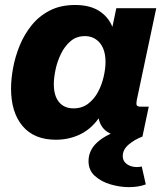

<svg xmlns="http://www.w3.org/2000/svg" viewBox="-20 -561 684 789"><path d="M209.5 13.2Q120.1 13.2 72.8 -43Q25.4 -99.1 25.4 -197.3Q25.4 -236.3 33.9 -282.5Q42.5 -328.6 61 -374Q79.6 -419.4 110.1 -457.3Q140.6 -495.1 184.8 -517.8Q229 -540.5 288.6 -540.5Q348.1 -540.5 386.2 -516.8Q424.3 -493.2 441.9 -450.7L458 -527.3H622.1L542 -149.4Q539.1 -133.8 542 -128.2Q544.9 -122.6 559.6 -122.6H591.3L565.4 0H499.5Q400.9 0 385.3 -74.7Q354 -30.3 308.6 -8.5Q263.2 13.2 209.5 13.2ZM282.2 -115.7Q317.4 -115.7 342.5 -135Q367.7 -154.3 383.3 -184.1Q398.9 -213.9 406.2 -246.6Q413.6 -279.3 413.6 -305.7Q413.6 -357.4 389.9 -385Q366.2 -412.6 329.1 -412.6Q294.4 -412.6 270.3 -392.1Q246.1 -371.6 230.7 -340.1Q215.3 -308.6 208.3 -275.1Q201.2 -241.7 201.2 -215.3Q201.2 -167.5 222.4 -141.6Q243.7 -115.7 282.2 -115.7ZM509.8 208Q472.7 208 434.3 196.8Q396 185.5 369.9 162.1Q343.8 138.7 343.8 101.1Q343.8 56.2 380.4 23.2Q417 -9.8 483.9 -29.3L505.4 -26.4L503.4 0H565.9Q533.2 12.2 508.8 33Q484.4 53.7 484.4 80.6Q484.4 101.1 501.2 113.3Q518.1 125.5 543 125.5Q553.7 125.5 562.5 123L579.1 196.8Q549.3 208 509.8 208Z"/></svg>

Font: Schibsted Grotesk ExtraBold
Style: Italic
Weight: 800
Italic angle: -12°
Designer: Bakken & Baeck AS, Henrik Kongsvoll
Foundry: Schibsted ASA
Version: Version 1.100; ttfautohint (v1.8.4.7-5d5b);gftools[0.9.25]